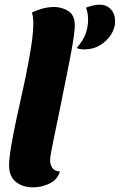

<svg xmlns="http://www.w3.org/2000/svg" viewBox="-20 -784 514 824"><path d="M343 -572Q332 -572 324 -573.5Q316 -575 309 -578Q338 -611 348 -640.5Q358 -670 358 -699Q358 -714 356 -726Q354 -738 349 -751Q358 -755 375.5 -759.5Q393 -764 407 -764Q436 -764 455 -745Q474 -726 474 -691Q474 -663 456.5 -635.5Q439 -608 409.5 -590Q380 -572 343 -572ZM122 20Q77 20 48 -3.5Q19 -27 19 -74Q19 -104 28 -157Q37 -210 50.5 -273Q64 -336 78 -398.5Q92 -461 101 -511Q112 -568 117.5 -610Q123 -652 123 -681Q123 -696 121.5 -708.5Q120 -721 117 -730Q136 -740 161.5 -747Q187 -754 212 -754Q246 -754 273.5 -736.5Q301 -719 301 -674Q301 -659 296.5 -626.5Q292 -594 284 -551.5Q276 -509 267 -465Q247 -364 233.5 -298.5Q220 -233 212 -195Q204 -157 200.5 -137.5Q197 -118 196 -110Q195 -102 195 -96Q195 -77 205 -63Q215 -49 237 -48Q227 -13 193 3.5Q159 20 122 20Z"/></svg>

Font: Sansita Swashed
Style: Bold
Weight: 700
Designer: Pablo Cosgaya
Foundry: Omnibus-Type
Version: Version 1.003; ttfautohint (v1.8.3)